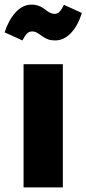

<svg xmlns="http://www.w3.org/2000/svg" viewBox="-66 -811 374 831"><path d="M206 0H36V-533H206ZM117 -654Q102 -665 93 -670Q84 -675 74 -675Q60 -675 51 -666Q42 -657 31 -636L-46 -671Q-29 -724 1.5 -757.5Q32 -791 71 -791Q103 -791 129 -770Q142 -760 151 -755.5Q160 -751 170 -751Q183 -751 191.5 -760Q200 -769 211 -790L288 -755Q272 -701 241.5 -668.5Q211 -636 172 -636Q155 -636 142.5 -640.5Q130 -645 117 -654Z"/></svg>

Font: Fira Sans Compressed ExtraBold
Style: Regular
Weight: 800
Width: 1
Designer: bBox Type GmbH & Carrois Corporate GbR & Edenspiekermann AG
Foundry: bBox Type GmbH & Carrois Corporate GbR & Edenspiekermann AG
Version: Version 4.301